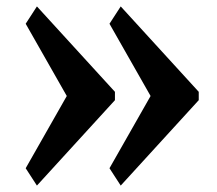

<svg xmlns="http://www.w3.org/2000/svg" viewBox="-20 -561 677 598"><path d="M60 -37 188 -262 60 -487 95 -541 338 -275V-249L95 17ZM321 -37 449 -262 321 -487 356 -541 599 -275V-249L356 17Z"/></svg>

Font: Taviraj Black
Style: Regular
Weight: 900
Designer: Katatrad Team
Foundry: CadsonDemak
Version: Version 1.001